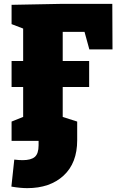

<svg xmlns="http://www.w3.org/2000/svg" viewBox="-20 -730 621 995"><path d="M442 -414V-279H305V-124L380 -100V-3Q380 115 309.5 180Q239 245 121 245Q104 245 83 243Q62 241 39 237L54 97Q78 100 97 100Q141 100 160.5 83Q180 66 180 23V0H40V-100L100 -124V-279H40V-414H100V-582L40 -605V-705L300 -710H562L563 -474H443L418 -565H305V-414Z"/></svg>

Font: Bitter Black
Style: Regular
Weight: 900
Designer: Sol Matas, and Bitter project Authors
Foundry: Sol Matas
Version: Version 2.001